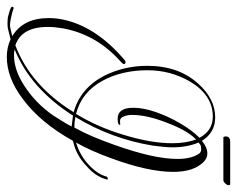

<svg xmlns="http://www.w3.org/2000/svg" viewBox="-106 -522 695 563"><g transform="rotate(90 241.5 -240.5)"><path d="M127 87Q99 87 75 76Q67 78 59 80Q51 82 43 84Q31 86 11 84Q-10 79 -19 74Q-20 73 -20 71Q-20 67 -16 67Q-6 71 13.5 75Q33 79 41 77L66 71Q13 39 13 -36Q13 -46 14 -56Q15 -66 17 -76Q37 -175 138 -260Q139 -261 141 -261Q148 -261 148 -257Q148 -254 143 -249Q61 -177 43 -77Q41 -65 40 -54Q39 -43 39 -33Q39 44 93 62Q211 17 289 -109Q218 -129 182 -199Q153 -257 153 -325Q153 -418 207 -476Q251 -524 304 -524Q349 -524 373 -485Q392 -501 410 -501Q424 -501 435 -490Q464 -461 464 -401Q464 -327 424 -219Q414 -191 402.5 -165Q391 -139 378 -116Q415 -127 443 -153Q471 -179 478 -206Q480 -209 482 -209Q489 -209 486 -205Q477 -172 446 -146Q415 -116 373 -107Q319 -10 249 41Q188 87 127 87ZM294 -116Q332 -178 354 -251Q380 -334 380 -398Q380 -438 369 -468Q342 -442 319 -380Q297 -323 297 -281Q297 -265 302 -255Q306 -245 314 -245Q327 -245 324 -246Q326 -246 326 -244Q326 -238 308 -238Q276 -238 276 -284Q276 -313 288.5 -349.5Q301 -386 321.5 -421Q342 -456 364 -478Q343 -517 302 -517Q239 -517 199 -450Q166 -393 166 -326Q166 -251 196 -195Q230 -132 294 -116ZM334 -111Q348 -136 360.5 -165.5Q373 -195 385 -229Q426 -344 426 -413Q426 -454 411 -476Q407 -483 397 -483Q393 -483 388.5 -482Q384 -481 379 -476L378 -475Q392 -442 392 -399Q392 -386 390.5 -371.5Q389 -357 387 -341Q367 -219 303 -114Q318 -111 334 -111ZM121 66Q165 66 211 36Q261 4 298 -48Q306 -61 314.5 -74.5Q323 -88 331 -103Q323 -104 315 -105Q307 -106 299 -107Q219 18 105 64Q109 65 113 65.5Q117 66 121 66ZM362 -548Q360 -552 360 -555Q360 -568 376 -568H501Q503 -566 503 -563Q503 -559 498 -553.5Q493 -548 488 -548Z"/></g></svg>

Font: Passions Conflict
Style: Regular
Weight: 400
Designer: Robert E. Leuschke
Foundry: Robert E. Leuschke
Version: Version 1.010; ttfautohint (v1.8.3)